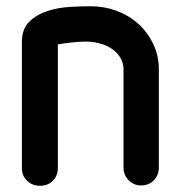

<svg xmlns="http://www.w3.org/2000/svg" viewBox="-20 -586 582 614"><path d="M165 -49Q165 -24 149 -8Q133 8 108 8Q83 8 66.5 -8Q50 -24 50 -49V-452Q50 -494 74 -517Q98 -540 132.5 -551Q167 -562 205 -564Q243 -566 270 -566Q313 -566 352.5 -551.5Q392 -537 422 -510Q452 -483 470 -445.5Q488 -408 488 -363V-51Q488 -26 472 -9.5Q456 7 431 7Q408 7 391.5 -9.5Q375 -26 375 -51V-363Q375 -386 364 -403Q353 -420 336 -431Q319 -442 297.5 -447.5Q276 -453 254 -453Q233 -453 207 -450Q181 -447 165 -444Z"/></svg>

Font: VDS
Style: Bold
Weight: 700
Designer: artmaker
Foundry: artmaker
Version: Version 1.000 2009 initial release